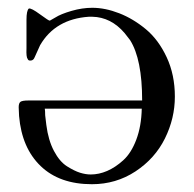

<svg xmlns="http://www.w3.org/2000/svg" viewBox="-20 -463 498 493"><path d="M429 -215Q429 -159 403.5 -107.5Q378 -56 328 -23Q278 10 216 10Q133 10 84.5 -36.5Q36 -83 29 -165L28 -187V-188Q28 -198 32.5 -201.5Q37 -205 53 -205H345Q345 -311 314 -360L300 -378Q265 -419 217 -420H208Q122 -414 83 -347L69 -316Q66 -308 59 -307.5Q52 -307 51 -312Q47 -316 48 -339V-412Q48 -436 54 -441Q60 -443 83 -426Q106 -409 108 -410L122 -418Q136 -427 163.5 -435Q191 -443 217 -443Q250 -443 286 -429Q322 -415 354.5 -388Q387 -361 408 -316Q429 -271 429 -215ZM95 -184Q96 -178 96 -167L99 -142Q104 -103 118.5 -75.5Q133 -48 152 -36Q171 -24 185.5 -19.5Q200 -15 213 -15Q234 -15 255 -24Q276 -33 296.5 -51.5Q317 -70 330 -104.5Q343 -139 344 -184Z"/></svg>

Font: cwTeXMing
Style: Medium
Weight: 500
Version: Version 1.17